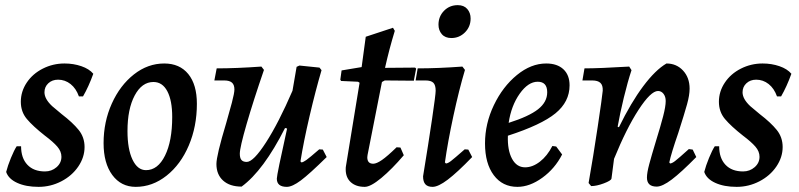

<svg xmlns="http://www.w3.org/2000/svg" viewBox="-20 -715 3108 747"><path d="M155 -48Q181 -48 200 -64.5Q219 -81 219 -105Q219 -126 203 -144.5Q187 -163 155 -187Q108 -224 84.5 -252Q61 -280 61 -319Q61 -359 84 -393.5Q107 -428 146.5 -448Q186 -468 231 -468Q266 -468 296.5 -457.5Q327 -447 343 -428Q325 -378 303 -340H287Q276 -371 254.5 -388Q233 -405 206 -405Q183 -405 168 -391Q153 -377 153 -356Q153 -330 183 -302Q199 -288 220 -271Q263 -238 286 -209.5Q309 -181 309 -143Q309 -103 284.5 -67Q260 -31 218.5 -9.5Q177 12 130 12Q81 12 47 -3.5Q13 -19 4 -46Q10 -70 22.5 -100.5Q35 -131 45 -146H62Q62 -100 86.5 -74Q111 -48 155 -48Z M383 -158Q383 -241 415 -312Q447 -383 501 -425.5Q555 -468 619 -468Q679 -468 712.5 -427Q746 -386 746 -311Q746 -223 714.5 -149Q683 -75 628 -31.5Q573 12 508 12Q451 12 417 -34Q383 -80 383 -158ZM650 -260Q650 -324 631 -360Q612 -396 577 -396Q532 -396 504 -343.5Q476 -291 476 -205Q476 -135 495.5 -94Q515 -53 548 -53Q594 -53 622 -109.5Q650 -166 650 -260Z M1251 -104Q1184 -38 1150.5 -13Q1117 12 1096 12Q1057 12 1057 -20Q1057 -35 1097 -215L1089 -217Q1005 -51 920 11Q874 11 848 -12.5Q822 -36 822 -77Q822 -110 860 -236Q872 -277 882 -315Q892 -353 892 -367Q892 -385 882.5 -393.5Q873 -402 852 -402H814L823 -449Q899 -449 997 -456L1007 -443Q966 -324 939.5 -232.5Q913 -141 913 -117Q913 -100 919.5 -92.5Q926 -85 940 -85Q966 -85 1015 -161Q1064 -237 1118 -362L1134 -455L1145 -460L1223 -452L1231 -442Q1208 -364 1184.5 -263.5Q1161 -163 1149 -87L1153 -83Q1160 -84 1172 -92.5Q1184 -101 1222 -134L1236 -133Z M1551 -111Q1505 -57 1463.5 -22.5Q1422 12 1399 12Q1365 12 1345 -6Q1325 -24 1325 -56Q1325 -65 1326 -69L1379 -393L1373 -397L1307 -400L1304 -405L1309 -441L1387 -454L1403 -572L1509 -607L1516 -595Q1494 -523 1478 -451L1595 -452L1599 -448L1590 -401L1477 -402L1466 -396L1410 -112L1409 -103Q1409 -78 1432 -78Q1445 -78 1466 -92.5Q1487 -107 1523 -142L1538 -141Z M1788 -134 1802 -133 1817 -104Q1759 -44 1722 -16Q1685 12 1663 12Q1644 12 1635 2Q1626 -8 1626 -29Q1647 -157 1661 -252Q1675 -347 1675 -362Q1675 -384 1666 -393Q1657 -402 1635 -402H1597L1605 -449Q1684 -449 1779 -456L1789 -443Q1766 -366 1744 -264Q1722 -162 1711 -83L1715 -79Q1722 -79 1734.5 -88.5Q1747 -98 1788 -134ZM1686 -619Q1686 -651 1707.5 -673Q1729 -695 1761 -695Q1785 -695 1798 -680Q1811 -665 1811 -643Q1811 -611 1789 -589Q1767 -567 1736 -567Q1712 -567 1699 -582Q1686 -597 1686 -619Z M1956 -187Q1954 -131 1972 -97.5Q1990 -64 2023 -64Q2052 -64 2080.5 -86Q2109 -108 2129 -147L2144 -145L2167 -114Q2139 -59 2090 -23.5Q2041 12 1993 12Q1935 12 1901 -33.5Q1867 -79 1867 -157Q1867 -234 1901.5 -306Q1936 -378 1991 -423Q2046 -468 2105 -468Q2148 -468 2172 -445.5Q2196 -423 2196 -383Q2196 -319 2141 -274Q2086 -229 1956 -187ZM1959 -237Q2038 -262 2073.5 -290Q2109 -318 2109 -356Q2109 -397 2072 -397Q2035 -397 2002 -350.5Q1969 -304 1959 -237Z M2689 -104Q2630 -44 2593.5 -16.5Q2557 11 2535 11Q2497 11 2497 -24Q2497 -43 2506 -76.5Q2515 -110 2532 -166Q2550 -224 2560 -262.5Q2570 -301 2570 -322Q2570 -339 2561.5 -350Q2553 -361 2540 -361Q2512 -361 2464.5 -288Q2417 -215 2369 -97L2359 -20Q2357 -12 2329 -1.5Q2301 9 2280 9L2270 -3Q2288 -105 2305.5 -222Q2323 -339 2325 -362Q2326 -383 2316 -392.5Q2306 -402 2284 -402H2246L2254 -449Q2312 -449 2428 -456L2437 -442Q2422 -397 2407 -335Q2392 -273 2383 -222L2388 -220Q2435 -316 2482.5 -379.5Q2530 -443 2573 -468Q2612 -468 2637.5 -440.5Q2663 -413 2663 -370Q2663 -345 2653 -309Q2643 -273 2619 -198Q2591 -117 2584 -83L2587 -79Q2594 -79 2606.5 -88.5Q2619 -98 2660 -135L2675 -133Z M2871 -48Q2897 -48 2916 -64.5Q2935 -81 2935 -105Q2935 -126 2919 -144.5Q2903 -163 2871 -187Q2824 -224 2800.5 -252Q2777 -280 2777 -319Q2777 -359 2800 -393.5Q2823 -428 2862.5 -448Q2902 -468 2947 -468Q2982 -468 3012.5 -457.5Q3043 -447 3059 -428Q3041 -378 3019 -340H3003Q2992 -371 2970.5 -388Q2949 -405 2922 -405Q2899 -405 2884 -391Q2869 -377 2869 -356Q2869 -330 2899 -302Q2915 -288 2936 -271Q2979 -238 3002 -209.5Q3025 -181 3025 -143Q3025 -103 3000.5 -67Q2976 -31 2934.5 -9.5Q2893 12 2846 12Q2797 12 2763 -3.5Q2729 -19 2720 -46Q2726 -70 2738.5 -100.5Q2751 -131 2761 -146H2778Q2778 -100 2802.5 -74Q2827 -48 2871 -48Z"/></svg>

Font: Alegreya Medium
Style: Italic
Weight: 500
Italic angle: -7°
Designer: Juan Pablo del Peral
Foundry: Huerta Tipografica
Version: Version 2.008; ttfautohint (v1.8)